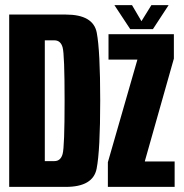

<svg xmlns="http://www.w3.org/2000/svg" viewBox="-20 -732 720 752"><path d="M16 0H237.5Q344.5 0 358.5 -71.5Q372.5 -143 372.5 -338Q372.5 -532.5 359 -603.8Q345.5 -675 237.5 -675H16ZM155.5 -101V-574H193Q217.5 -574 225.2 -546.5Q233 -519 233 -338Q233 -156.5 225.2 -128.8Q217.5 -101 193 -101ZM402.5 0H664V-99.5H547.5V-101.5L661 -502.5V-598H405V-498.5H518V-498L402.5 -96.5ZM490 -618H579L640.5 -712H573L534 -649L497 -712H428Z"/></svg>

Font: Anybody ExtraCondensed
Style: Bold
Weight: 700
Width: 2
Version: Version 1.113;gftools[0.9.25]